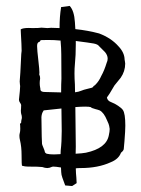

<svg xmlns="http://www.w3.org/2000/svg" viewBox="-20 -559 476 647"><path d="M232.9 -248Q245.1 -249.5 253.7 -253.2Q262.2 -256.8 273.4 -259.3Q293 -263.2 293.9 -266.4Q294.9 -269.5 300.8 -272.5L301.3 -273.4Q313.5 -285.2 321.3 -303.2Q331.5 -321.3 339.4 -347.2Q342.8 -354 342.8 -361.3Q342.8 -372.6 334 -383.3L313.5 -403.8Q309.6 -409.7 295.7 -412.4Q281.7 -415 235.4 -420.9V-409.2Q235.4 -372.6 232.4 -342.8Q231 -328.6 231 -311.5Q231 -294.4 232.4 -274.9ZM186 -247.6Q186 -276.9 187 -293.5L186.5 -375.5Q186.5 -396 184.1 -422.4H182.1Q164.1 -424.3 141.1 -424.3L117.2 -423.8Q115.2 -418.5 111.3 -417.5Q105 -415.5 105 -403.8Q105 -391.1 109.4 -354Q112.8 -324.7 112.8 -314.5L112.3 -308.1Q112.3 -306.6 113.8 -304Q115.2 -301.3 115.2 -293.5Q113.8 -286.6 113.8 -278.8Q113.8 -272 115.2 -264.6Q116.2 -260.7 116.2 -256.3Q117.7 -249 131.3 -249ZM223.1 67.9 199.7 65.9Q193.8 50.3 190.2 40Q186.5 29.8 186.3 21.2Q186 12.7 185.5 5.4Q168 2.4 159.7 2.4Q156.7 2.4 155.8 2.9Q146.5 7.3 139.6 7.3Q131.8 7.3 122.6 3.9Q112.8 2.4 73.7 2.4Q64.5 2.4 54.2 -0.5Q52.7 -4.9 52.7 -36.1Q52.7 -64.5 47.4 -86.4Q45.4 -93.8 45.4 -101.6Q45.4 -106.4 46.9 -111.6Q48.3 -116.7 48.3 -125.5L47.9 -137.2L47.4 -139.2Q47.4 -143.1 51.3 -145.5Q51.3 -151.9 52.7 -156.7Q53.7 -159.7 53.7 -163.1Q53.7 -168.9 51.3 -175.8Q50.3 -180.2 50.3 -187.5Q50.3 -189 50.8 -191.4Q51.3 -193.8 51.3 -205.1Q50.8 -208.5 47.4 -213.1Q43.9 -217.8 43.9 -223.1Q47.9 -258.8 47.9 -269Q47.9 -271.5 47.1 -275.1Q46.4 -278.8 46.4 -284.7Q47.9 -293.9 52.2 -387.7L53.2 -377Q53.2 -390.1 52.2 -411.6Q50.3 -441.9 50.3 -447.8Q50.3 -453.6 49.8 -460Q57.1 -464.8 77.1 -464.8Q87.4 -464.8 89.8 -464.4Q111.8 -464.4 119.6 -465.8Q125.5 -465.8 129.9 -465.1Q134.3 -464.4 139.6 -464.4L152.3 -465.3L180.7 -464.4Q180.7 -503.9 186 -535.2L214.8 -539.1Q230 -522.9 232.4 -484.4L233.9 -460.9Q275.9 -456.5 314 -446.3Q355 -430.7 379.4 -402.8Q399.4 -381.8 399.9 -358.4Q400.4 -354.5 401.1 -351.1Q401.9 -347.7 401.9 -344.7Q401.9 -318.8 386.7 -296.9L365.7 -271Q346.2 -237.3 340.3 -230.5Q341.8 -219.2 355.5 -214.4Q366.2 -210.4 377.9 -202.6Q389.6 -194.8 394 -188.5Q402.3 -176.8 402.3 -135.3Q402.3 -119.6 399.4 -83Q397.9 -62.5 397 -56.6Q396 -50.8 387.7 -44.4Q379.9 -22.9 353 -12.2Q310.5 7.3 252.4 7.3Q239.7 7.3 235.4 8.3Q235.8 26.4 237.3 39.6Q238.3 49.8 238.3 58.1ZM234.9 -41Q256.3 -42 269.5 -44.4Q338.4 -59.1 346.7 -103Q349.6 -115.7 349.6 -124.5Q348.1 -136.7 345.7 -142.1Q343.3 -147.5 340.8 -153.3Q330.1 -179.7 315.9 -187Q311 -189 301.3 -191.4Q286.6 -195.3 286.6 -197.8Q281.2 -199.7 267.1 -199.7Q254.4 -199.7 233.9 -198.2L235.4 -65.4ZM162.1 -38.6 184.1 -39.6 184.6 -52.2Q188 -80.6 188 -117.7L187 -193.4Q133.3 -188 127 -187L126.5 -185.5Q120.6 -177.7 119.6 -164.6Q120.6 -79.6 121.6 -74.2Q122.1 -70.8 126 -62Q130.9 -50.3 130.9 -48.3Q130.9 -44.4 137.2 -41Q147 -38.6 162.1 -38.6Z"/></svg>

Font: Kurland
Style: Regular
Weight: 400
Designer: GGBot
Version: 0.22